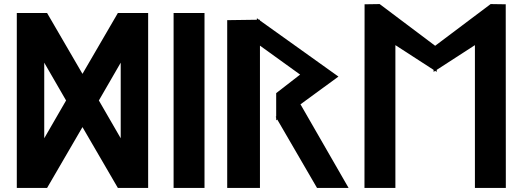

<svg xmlns="http://www.w3.org/2000/svg" viewBox="-20 -924 2569 944"><path d="M573.5 -244.2 466.1 -430 573.5 -615.8ZM197.5 -615.8 304.9 -430 197.5 -244.2ZM385.5 -299.1 559.5 0H708.4V-860H559.5L385.5 -560.9L211.5 -860H62.6V0H211.5Z M985.5 0V-860H833.5V0Z M1457.4 -411.1 1644 -547.5 1258.1 -823.2V-827.1L1253.1 -827L1243.1 -834.6L1243.1 -826.9L1097.1 -824.9V0H1258.1V-699.6L1455.6 -557.3L1337.9 -466.1V-351.2L1335.6 -349.6L1337.9 -345.6V-332.4L1343.3 -336.3L1538.7 0H1693.9Z M2111.8 -570.5 2119.5 -575.5 2127.2 -570.5 2127.2 -580.5 2315 -702.1V0H2467L2466.5 -902.9L2392.3 -904L2119.5 -698.9L1846.7 -904L1772.5 -902.9L1772 0H1924V-702.1L2111.8 -580.5Z"/></svg>

Font: Stormning
Style: Bold
Weight: 400
Designer: Robert Jablonski, Mew Too
Foundry: Cannot Into Space Fonts
Version: Version 0.90